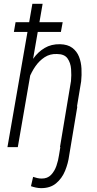

<svg xmlns="http://www.w3.org/2000/svg" viewBox="-20 -770 506 1005"><path d="M331.1 -212.4H384.8L342.3 42.5Q336.9 84.5 320.6 124.3Q304.2 164.1 273.4 189.7Q242.7 215.3 193.8 214.8Q180.2 214.4 167.5 211.7Q154.8 209 142.1 204.6L153.3 155.8Q164.1 159.7 175.3 162.1Q186.5 164.6 197.8 164.6Q228.5 165 247.3 145.3Q266.1 125.5 275.6 97.2Q285.2 68.8 288.6 43.5ZM203.1 -750 73.2 0H19L149.4 -750ZM112.8 -296.9 93.8 -309.1Q100.1 -347.7 115 -388.2Q129.9 -428.7 154.3 -463.4Q178.7 -498 213.6 -518.8Q248.5 -539.6 294.4 -538.6Q334.5 -537.6 358.4 -519.5Q382.3 -501.5 393.6 -473.1Q404.8 -444.8 406.5 -410.9Q408.2 -377 404.8 -344.2L347.7 0H293.9L351.6 -345.7Q354.5 -376 352.1 -408.7Q349.6 -441.4 333.3 -464.4Q316.9 -487.3 277.8 -487.3Q241.7 -488.8 213.6 -470.5Q185.5 -452.1 165.3 -422.9Q145 -393.6 132.1 -360.1Q119.1 -326.7 112.8 -296.9ZM308.1 -653.8 298.8 -603H52.7L61.5 -653.8Z"/></svg>

Font: Roboto Condensed Light
Style: Italic
Weight: 300
Italic angle: -12°
Designer: Christian Robertson
Foundry: Google
Version: Version 3.0; 2020